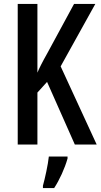

<svg xmlns="http://www.w3.org/2000/svg" viewBox="-20 -734 511 975"><path d="M471 0 288 -397 464 -714H356L221 -465C195 -419 178 -385 170 -365V-714H70V0H170V-264L219 -318L360 0ZM323 71V61H228C224 101 208 174 198 209V221H255C282 180 309 121 323 71Z"/></svg>

Font: Noto Sans Hebrew ExtraCondensed Medium
Style: Regular
Weight: 500
Width: 2
Designer: Monotype Design Team
Foundry: Monotype Imaging Inc.
Version: Version 2.004